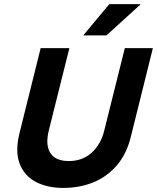

<svg xmlns="http://www.w3.org/2000/svg" viewBox="-20 -911 769 941"><path d="M289.2 10Q211.7 10 155.4 -19.6Q99.2 -49.2 76.2 -109.2Q53.3 -169.2 75.8 -259.2L179.2 -675H320L219.2 -271.7Q201.7 -200.8 226.7 -161.2Q251.7 -121.7 317.5 -121.7Q385 -121.7 430 -163.3Q475 -205 490.8 -270.8L591.7 -675H729.2L621.7 -242.5Q600.8 -156.7 552.9 -100.8Q505 -45 437.9 -17.5Q370.8 10 289.2 10ZM390 -737.5 390.8 -740.8 515.8 -890.8H667.5L666.7 -887.5L501.7 -737.5Z"/></svg>

Font: Funnel Sans Light
Style: Bold Italic
Weight: 700
Italic angle: -14.036°
Version: Version 1.000